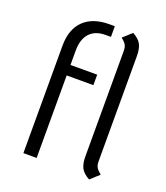

<svg xmlns="http://www.w3.org/2000/svg" viewBox="-134 -808 790 912"><g transform="rotate(20 261.0 -352.0)"><path d="M262 -715H289V-661H262Q210 -661 182 -630.5Q154 -600 154 -543V-470H289V-417H154V0H87V-543Q87 -626 132.5 -670.5Q178 -715 262 -715ZM467 -29 423 11Q392 -6 380.5 -27.5Q369 -49 369 -87V-619Q369 -638 362.5 -649.5Q356 -661 338 -675L382 -715Q413 -698 424.5 -676.5Q436 -655 436 -617V-85Q436 -67 442.5 -55.5Q449 -44 467 -29Z"/></g></svg>

Font: KoHo
Style: Regular
Weight: 400
Version: Version 1.000; ttfautohint (v1.6)